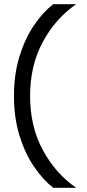

<svg xmlns="http://www.w3.org/2000/svg" viewBox="-20 -728 416 919"><path d="M344.7 170.9H234.9Q186 132.8 143.1 70.1Q100.1 7.3 73.5 -78.1Q46.9 -163.6 46.9 -268.6Q46.9 -373.5 73.5 -459Q100.1 -544.4 143.1 -607.4Q186 -670.4 234.9 -708H344.7Q246.1 -640.1 185.1 -527.6Q124 -415 124 -268.6Q124 -122.1 185.1 -9.5Q246.1 103 344.7 170.9Z"/></svg>

Font: Kay Pho Du
Style: Regular
Weight: 400
Designer: Victor Gaultney, Khu Oo Reh
Foundry: SIL International
Version: Version 3.000